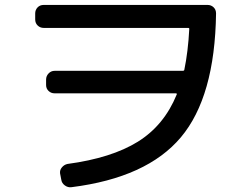

<svg xmlns="http://www.w3.org/2000/svg" viewBox="-20 -740 1040 791"><path d="M160.2 -625Q145.5 -625 135.3 -634.8Q125 -644.5 125 -660.2V-684.6Q125 -699.2 134.8 -709.5Q144.5 -719.7 160.2 -719.7H835Q849.6 -719.7 859.9 -710Q870.1 -700.2 870.1 -684.6Q865.2 -340.8 725.1 -174.3Q585 -7.8 274.4 31.2Q259.8 33.2 247.1 23.9Q234.4 14.6 232.4 0L227.5 -25.4Q225.6 -39.1 234.9 -50.3Q244.1 -61.5 257.8 -64.5Q439.5 -88.9 547.9 -156.2Q656.2 -223.6 708 -350.6Q710 -354.5 705.1 -355.5H205.1Q190.4 -355.5 180.2 -365.2Q169.9 -375 169.9 -389.6V-412.1Q169.9 -426.8 180.2 -437.5Q190.4 -448.2 205.1 -448.2H733.4Q738.3 -448.2 739.3 -452.1Q754.9 -527.3 759.8 -621.1Q759.8 -625 754.9 -625Z"/></svg>

Font: Rounded-L Mgen+ 1m medium
Style: Regular
Weight: 500
Designer: [Source Han Sans]
Ryoko NISHIZUKA  (kana & ideographs); Paul D. Hunt (Latin, Greek & Cyrillic); Wenlong ZHANG  (bopomofo
Version: Version 1.059.20150602